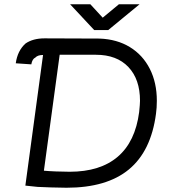

<svg xmlns="http://www.w3.org/2000/svg" viewBox="-20 -872 837 901"><path d="M156 5 99 -1 182 -614Q157 -614 146 -602Q131 -595 127 -570L54 -575Q62 -634 100 -668Q135 -692 189 -692L447 -691Q529 -688 589.5 -651Q650 -614 683 -549Q716 -484 716 -399Q716 -366 712 -338Q689 -163 585 -77Q481 9 292 9Q259 9 218.5 7.5Q178 6 156 5ZM633 -346Q637 -384 637 -399Q637 -500 582.5 -557.5Q528 -615 430 -615H260L186 -71Q205 -69 242.5 -67.5Q280 -66 307 -66Q450 -66 532.5 -136.5Q615 -207 633 -346ZM404 -852 462 -789 538 -852H635L488 -731H422L309 -852Z"/></svg>

Font: Bellota
Style: Bold Italic
Weight: 700
Italic angle: -7.5°
Designer: Kemie Guaida
Foundry: Kemie Guaida
Version: Version 4.001